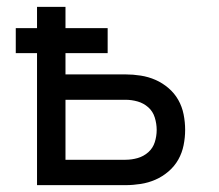

<svg xmlns="http://www.w3.org/2000/svg" viewBox="-20 -540 640 560"><path d="M88 0V-385H26V-458H88V-520H171V-458H294V-385H171V-323H346Q368 -323 390.5 -319.5Q413 -316 433.5 -307Q454 -298 471.5 -283Q489 -268 500 -248.5Q511 -229 515.5 -206.5Q520 -184 520 -161Q520 -139 515.5 -116.5Q511 -94 500 -74.5Q489 -55 471.5 -40Q454 -25 433.5 -16Q413 -7 390.5 -3.5Q368 0 346 0ZM346 -74Q364 -74 381.5 -79Q399 -84 412.5 -96Q426 -108 431.5 -125.5Q437 -143 437 -161Q437 -179 431.5 -197Q426 -215 412.5 -227Q399 -239 381.5 -244Q364 -249 346 -249H171V-74Z"/></svg>

Font: Nova Nerd Font
Style: Regular
Weight: 400
Designer: Belleve Invis
Foundry: Belleve Invis
Version: Version 24.1.4; ttfautohint (v1.8.4);Nerd Fonts 3.1.1